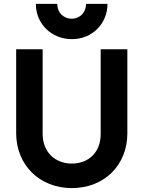

<svg xmlns="http://www.w3.org/2000/svg" viewBox="-20 -956 736 986"><path d="M349 10C515 10 634 -108 634 -271V-703H497V-267C497 -174 435 -116 349 -116C264 -116 199 -174 199 -268V-703H63V-272C63 -109 183 10 349 10ZM164 -936C164 -835 243 -755 349 -755C454 -755 532 -835 532 -936H422C422 -893 391 -860 349 -860C304 -860 274 -893 274 -936Z"/></svg>

Font: MV Cash SemiBold
Style: Regular
Weight: 600
Designer: Rodrigo Fuenzalida
Foundry: fragTYPE
Version: Version 1.100;Glyphs 3.1.2 (3151)